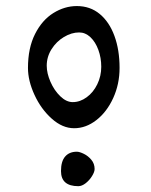

<svg xmlns="http://www.w3.org/2000/svg" viewBox="-20 -728 511 650"><path d="M74.7 -498Q74.7 -565.4 98.6 -612.8Q122.6 -660.2 160.6 -683.8Q198.7 -707.5 240.2 -707.5Q285.2 -707.5 317.6 -680.7Q350.1 -653.8 367.4 -606.4Q384.8 -559.1 384.8 -498Q384.8 -443.4 363.3 -396.2Q341.8 -349.1 306.4 -321.5Q271 -293.9 231 -293.9Q191.4 -293.9 155.3 -326.2Q119.1 -358.4 96.9 -406.5Q74.7 -454.6 74.7 -498ZM248 -618.2Q222.2 -618.2 196.5 -602.8Q170.9 -587.4 154.5 -561.5Q138.2 -535.6 138.2 -505.4Q138.2 -480 150.9 -450.9Q163.6 -421.9 184.1 -402.1Q204.6 -382.3 226.1 -382.3Q251 -382.3 273.4 -398.7Q295.9 -415 309.3 -442.6Q322.8 -470.2 322.8 -502Q322.8 -532.2 313 -559.1Q303.2 -585.9 286.1 -602.1Q269 -618.2 248 -618.2ZM245.1 -97.7Q186.5 -97.7 186.5 -148.9Q186.5 -182.1 200.7 -198.2Q214.8 -214.4 240.2 -214.4Q249 -214.4 263.7 -207.3Q278.3 -200.2 289.3 -187Q300.3 -173.8 300.3 -155.8Q300.3 -146 291.7 -132.1Q283.2 -118.2 270.3 -107.9Q257.3 -97.7 245.1 -97.7Z"/></svg>

Font: Dekko
Style: Regular
Weight: 400
Designer: Multiple
Foundry: Sorkin Type
Version: Version 2.001